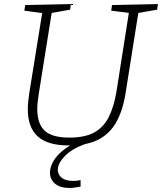

<svg xmlns="http://www.w3.org/2000/svg" viewBox="-20 -715 804 953"><path d="M536 -690 764 -695 760 -667 657 -649 668 -660 604 -257Q591 -171 559 -112Q527 -53 470 -23Q413 7 323 7Q216 7 167 -38Q118 -83 118 -173Q118 -191 120 -210.5Q122 -230 125 -251L191 -660L198 -649L101 -662L105 -690L332 -695L328 -667L227 -649L238 -660L172 -247Q169 -227 167 -208.5Q165 -190 165 -174Q165 -101 201.5 -66.5Q238 -32 324 -32Q403 -32 449.5 -58.5Q496 -85 521 -136.5Q546 -188 558 -260L621 -660L629 -650L532 -662ZM326 218Q278 218 253 196.5Q228 175 228 142Q228 114 245.5 84Q263 54 299 26.5Q335 -1 387 -19L402 0Q336 24 301.5 60Q267 96 267 128Q267 152 286.5 167.5Q306 183 344 183Q352 183 361.5 182Q371 181 380 179V211Q365 214 351.5 216Q338 218 326 218Z"/></svg>

Font: Bitter Thin Light
Style: Italic
Weight: 300
Italic angle: -9°
Version: Version 2.002